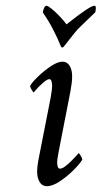

<svg xmlns="http://www.w3.org/2000/svg" viewBox="-20 -638 351 664"><path d="M196.3 -424.8Q211.9 -424.8 220.7 -410.6Q229.5 -396.5 229.5 -374Q229.5 -353.5 223.6 -322.3L183.6 -117.2Q182.6 -111.3 180.2 -98.1Q177.7 -85 177.7 -77.1Q177.7 -54.7 187.5 -54.7Q195.3 -54.7 206.5 -63.5Q217.8 -72.3 229 -83.5Q240.2 -94.7 246.1 -101.6L252 -108.4Q253.9 -108.4 259.3 -99.1Q264.6 -89.8 264.6 -85.9Q256.8 -72.3 234.9 -50.3Q212.9 -28.3 187.5 -11.2Q162.1 5.9 141.6 5.9Q126 5.9 117.2 -8.3Q108.4 -22.5 108.4 -44.9Q108.4 -52.7 109.9 -65.4Q111.3 -78.1 115.2 -96.7L155.3 -300.8Q158.2 -316.4 159.2 -326.2Q160.2 -335.9 160.2 -339.8Q160.2 -364.3 150.4 -364.3Q142.6 -364.3 126.5 -349.6Q110.4 -335 101.6 -324.2L96.7 -318.4Q94.7 -318.4 89.4 -327.6Q84 -336.9 84 -340.8Q91.8 -354.5 112.3 -374Q132.8 -393.6 156.2 -409.2Q179.7 -424.8 196.3 -424.8ZM195.3 -473.6Q191.4 -473.6 188.5 -482.4Q178.7 -506.8 165 -533.2Q161.1 -541 155.8 -550.8Q150.4 -560.5 143.6 -571.3Q136.7 -582 132.8 -587.9Q128.9 -593.8 127.9 -595.7Q132.8 -618.2 140.6 -618.2Q145.5 -618.2 158.2 -607.9Q170.9 -597.7 185.5 -582.5Q200.2 -567.4 210 -553.7Q291 -618.2 306.6 -618.2Q314.5 -618.2 309.6 -595.7Q299.8 -585.9 282.7 -569.8Q265.6 -553.7 248 -536.1Q243.2 -530.3 232.4 -517.1Q221.7 -503.9 205.1 -482.4Q199.2 -473.6 195.3 -473.6Z"/></svg>

Font: Crimson Text
Style: Italic
Weight: 400
Italic angle: -11°
Designer: Sebastian Kosch
Foundry: Sebastian Kosch
Version: Version 1.100; ttfautohint (v1.8.4)